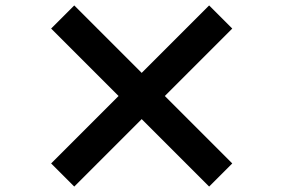

<svg xmlns="http://www.w3.org/2000/svg" viewBox="-20 -735 1040 706"><path d="M749 -49 501 -297 253 -49 168 -134 416 -382 168 -630 253 -715 501 -467 749 -715 834 -630 586 -382 834 -134Z"/></svg>

Font: Noto Sans KR Thin Black
Style: Regular
Weight: 900
Version: Version 2.004-H2;hotconv 1.0.118;makeotfexe 2.5.65603